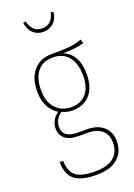

<svg xmlns="http://www.w3.org/2000/svg" viewBox="-176 -818 754 1081"><g transform="rotate(-20 201.0 -277.5)"><path d="M389 -526Q348 -512 262 -511Q303 -496 325.5 -456.5Q348 -417 348 -356Q348 -277 309.5 -233.5Q271 -190 203 -190Q173 -190 141 -204Q99 -174 99 -129Q99 -63 189 -63H241Q306 -63 342 -30.5Q378 2 378 57Q378 121 334.5 159Q291 197 206 197Q116 197 75.5 164Q35 131 35 58H56Q57 122 91 149Q125 176 206 176Q282 176 318.5 144Q355 112 355 58Q355 10 325 -16.5Q295 -43 239 -43H187Q132 -43 105 -65.5Q78 -88 78 -126Q78 -177 124 -211Q52 -256 52 -358Q52 -438 92 -483.5Q132 -529 201 -529Q284 -529 317.5 -533.5Q351 -538 382 -550ZM75 -358Q75 -287 111 -248.5Q147 -210 203 -210Q261 -210 293.5 -247Q326 -284 326 -356Q326 -428 292.5 -468.5Q259 -509 200 -509Q139 -509 107 -469Q75 -429 75 -358ZM110 -748 126 -752Q142 -683 201 -683Q262 -683 276 -752L292 -748Q287 -708 262.5 -685Q238 -662 201 -662Q164 -662 140 -685Q116 -708 110 -748Z"/></g></svg>

Font: Fira Sans Extra Condensed Thin
Style: Regular
Weight: 250
Width: 1
Designer: Carrois Corporate & Edenspiekermann AG
Foundry: Carrois Corporate GbR & Edenspiekermann AG
Version: Version 4.203